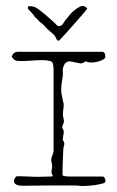

<svg xmlns="http://www.w3.org/2000/svg" viewBox="-20 -624 394 645"><path d="M254 1Q238 -1 231.5 -1Q225 -1 219 -1H152L57 0Q41 0 34.5 -4Q28 -8 27 -13Q26 -19 29.5 -24.5Q33 -30 34 -31Q41 -33 73.5 -31Q106 -29 151 -31Q154 -31 156.5 -32Q159 -33 155 -38Q152 -43 153.5 -51.5Q155 -60 155 -66Q155 -73 153 -80Q151 -87 153 -94Q155 -101 157.5 -106.5Q160 -112 160 -119V-392Q160 -400 158 -408.5Q156 -417 151 -418Q140 -422 120 -422Q104 -422 87 -420.5Q70 -419 57 -419Q53 -419 45 -419Q37 -419 32 -421Q28 -423 23.5 -428Q19 -433 20 -435Q25 -450 40 -450H325Q334 -448 334 -433Q334 -426 318 -420Q302 -414 285 -414Q280 -414 275.5 -415.5Q271 -417 267 -418Q259 -411 250 -411L215 -418Q203 -418 197 -408.5Q191 -399 191 -387V-370Q189 -356 187 -342.5Q185 -329 186 -312Q188 -304 189.5 -294.5Q191 -285 194 -275Q194 -263 192 -250.5Q190 -238 194 -223Q196 -217 193.5 -210.5Q191 -204 191 -204Q187 -197 191 -191Q195 -185 194 -177Q193 -170 191.5 -162Q190 -154 193 -150Q198 -143 195 -134.5Q192 -126 192 -108Q192 -108 191 -84.5Q190 -61 190 -35Q190 -35 195 -33Q200 -31 215 -31H325Q329 -31 332 -25.5Q335 -20 334 -14Q334 -10 323 -7Q312 -4 297 -2Q282 0 269.5 0.5Q257 1 254 1ZM251 -603Q258 -605 263 -603Q265 -603 268 -600.5Q271 -598 273 -596Q274 -595 264 -583.5Q254 -572 239 -554.5Q224 -537 208.5 -520Q193 -503 182 -491Q180 -487 176 -487.5Q172 -488 170 -492Q166 -503 158 -510Q150 -517 142 -524Q135 -530 131.5 -534.5Q128 -539 120 -546Q114 -549 108 -556.5Q102 -564 97 -567Q93 -574 87 -580.5Q81 -587 75 -593Q71 -602 77 -603Q83 -604 91 -602Q96 -602 107.5 -594Q119 -586 132.5 -574.5Q146 -563 157 -553Q168 -543 172 -538Q177 -536 179 -536Q181 -536 187 -539Q189 -540 192.5 -545.5Q196 -551 198 -554Q200 -556 206.5 -564.5Q213 -573 215 -575Q218 -579 227.5 -587.5Q237 -596 251 -603Z"/></svg>

Font: Sankofa Display
Style: Regular
Weight: 400
Designer: Batsirai Madzonga
Foundry: Batsirai Madzonga
Version: Version 1.000; ttfautohint (v1.8.4.7-5d5b)